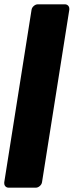

<svg xmlns="http://www.w3.org/2000/svg" viewBox="-23 -745 343 890"><path d="M-3.3 100 123.3 -700Q125 -710 133.8 -717.5Q142.5 -725 152.5 -725H277.5Q286.7 -725 292.5 -719.2Q298.3 -713.3 298.3 -704.2V-700L171.7 100Q170 110 161.2 117.5Q152.5 125 142.5 125H17.5Q8.3 125 2.5 119.2Q-3.3 113.3 -3.3 104.2Z"/></svg>

Font: BoonTook Mon
Style: Italic
Weight: 400
Italic angle: -9°
Designer: Sungsit Sawaiwan
Foundry: FontUni
Version: Version 3.0